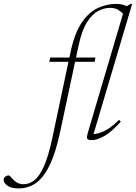

<svg xmlns="http://www.w3.org/2000/svg" viewBox="-204 -730 718 1014"><path d="M114.5 -37.5Q90 78.5 57.2 144.5Q24.5 210.5 -16 237.8Q-56.5 265 -104.5 265Q-144.5 265 -164.5 250.8Q-184.5 236.5 -184.5 220Q-184.5 210 -176 203.2Q-167.5 196.5 -157.5 196.5Q-153.5 196.5 -147.5 204Q-141.5 211.5 -129.5 223Q-117.5 234 -105.5 238.5Q-93.5 243 -80 243Q-49.5 243 -22.5 222Q4.5 201 28.2 147.8Q52 94.5 72.5 -2L157.5 -403.5H56.5L61 -426H162.5L169 -457Q190 -555 227.2 -610Q264.5 -665 311.8 -687.2Q359 -709.5 410 -709.5Q439 -709.5 466 -697.5L485.5 -709.5H494L290 -22Q313.5 -23 345.5 -37.2Q377.5 -51.5 425 -97L434 -87.5Q384 -32 346 -11Q308 10 281.5 10Q259 10 256.2 1.2Q253.5 -7.5 260 -29.5L445.5 -657Q435.5 -669 418.5 -678.8Q401.5 -688.5 376.5 -688.5Q346 -688.5 314.5 -672.2Q283 -656 255.8 -613.2Q228.5 -570.5 211.5 -491.5L197.5 -426H300L295.5 -403.5H192.5Z"/></svg>

Font: Newsreader 16pt ExtraLight
Style: Italic
Weight: 275
Italic angle: -17°
Designer: Hugues Gentile
Foundry: Production Type
Version: Version 1.003; ttfautohint (v1.8.3)